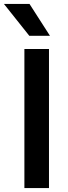

<svg xmlns="http://www.w3.org/2000/svg" viewBox="-45 -956 348 976"><path d="M79 0V-707H204V0ZM104 -774 -25 -936H105L209 -774Z"/></svg>

Font: Onest SemiBold
Style: Regular
Weight: 600
Designer: Dmitri Voloshin, Andrey Kudryavtsev
Foundry: Dmitri Voloshin, Andrey Kudryavtsev
Version: Version 1.000;gftools[0.9.33]